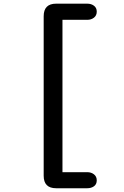

<svg xmlns="http://www.w3.org/2000/svg" viewBox="-20 -788 659 1022"><path d="M279 214Q212.5 214 212.5 147.5V-701.5Q212.5 -768.5 279 -768.5H444.5Q465.5 -768.5 480.2 -757.5Q495 -746.5 495 -726Q495 -705.5 480.2 -694Q465.5 -682.5 444.5 -682.5H312.5V128.5H444.5Q465.5 128.5 480.2 140Q495 151.5 495 172Q495 193 480.2 203.5Q465.5 214 444.5 214Z"/></svg>

Font: Sono ExtraLight Monospace Medium
Style: Regular
Weight: 500
Version: Version 2.112